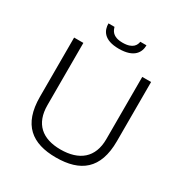

<svg xmlns="http://www.w3.org/2000/svg" viewBox="-198 -1021 1134 1186"><g transform="rotate(30 369.0 -428.0)"><path d="M367 -764C477 -764 505 -819 505 -868H461C458 -846 444 -808 369 -808C295 -808 284 -846 277 -868H234C234 -819 259 -764 367 -764ZM366 12C540 12 643 -65 643 -264V-686H580V-242C580 -110 499 -45 366 -45C236 -45 160 -110 160 -242V-686H94V-264C94 -65 196 12 366 12Z"/></g></svg>

Font: Archivo ExtraLight
Style: Regular
Weight: 200
Designer: Hector Gatti
Foundry: Omnibus-Type
Version: Version 2.001